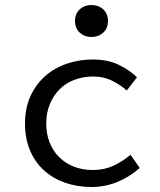

<svg xmlns="http://www.w3.org/2000/svg" viewBox="-20 -736 640 768"><path d="M346 12Q289 12 240.5 -5Q192 -22 156 -54.5Q120 -87 100 -134.5Q80 -182 80 -242Q80 -303 101.5 -350.5Q123 -398 160 -431Q197 -464 246.5 -481Q296 -498 351 -498Q411 -498 454.5 -477Q498 -456 528 -427L487 -374Q457 -400 424.5 -415Q392 -430 354 -430Q312 -430 277 -416.5Q242 -403 217.5 -378Q193 -353 179 -318.5Q165 -284 165 -242Q165 -200 178.5 -166Q192 -132 216.5 -107.5Q241 -83 275.5 -69.5Q310 -56 352 -56Q397 -56 434.5 -73.5Q472 -91 502 -117L539 -64Q498 -28 449 -8Q400 12 346 12ZM346 -588Q318 -588 299 -605.5Q280 -623 280 -652Q280 -681 299 -698.5Q318 -716 346 -716Q374 -716 393 -698.5Q412 -681 412 -652Q412 -623 393 -605.5Q374 -588 346 -588Z"/></svg>

Font: Source Code Pro
Style: Regular
Weight: 400
Monospace: yes
Designer: Paul D. Hunt, Teo Tuominen
Foundry: Adobe Systems Incorporated
Version: Version 2.030;PS 1.000;hotconv 16.6.51;makeotf.lib2.5.65220